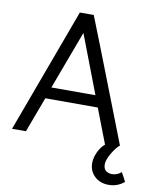

<svg xmlns="http://www.w3.org/2000/svg" viewBox="-95 -753 845 1034"><g transform="rotate(10 327.5 -236.5)"><path d="M257 -680H333Q399 -514 464 -346Q529 -178 594 -12Q574 4 552.5 40.5Q531 77 531 101Q531 126 545 136.5Q559 147 578 147Q591 147 604.5 142Q618 137 629 127Q636 140 642.5 151.5Q649 163 655 176Q639 190 617.5 198.5Q596 207 570 207Q523 207 493 178.5Q463 150 463 106Q463 78 477.5 46.5Q492 15 514 -3Q496 -50 477.5 -97.5Q459 -145 441 -193H154L82 0H6Q68 -169 131.5 -340Q195 -511 257 -680ZM295 -575 176 -256H417Q387 -335 356 -415.5Q325 -496 295 -575Z"/></g></svg>

Font: Palanquin
Style: Regular
Weight: 400
Designer: Pria Ravichandran
Version: Version 1.0.4